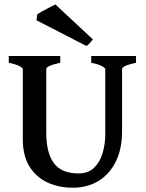

<svg xmlns="http://www.w3.org/2000/svg" viewBox="-20 -853 675 887"><path d="M608.4 -563Q543.9 -549.3 543.9 -533.7V-247.1Q543.9 -164.6 514.9 -106.2Q485.8 -47.9 434.6 -16.8Q383.3 14.2 316.4 14.2Q252 14.2 199.7 -9.8Q147.5 -33.7 116.5 -83.3Q85.4 -132.8 85.4 -209.5V-533.7Q85.4 -539.1 69.8 -547.6Q54.2 -556.2 20.5 -563V-594.2H258.3V-563Q193.8 -549.3 193.8 -533.7V-238.8Q193.8 -147.9 228.5 -99.9Q263.2 -51.8 342.8 -51.8Q387.2 -51.8 414.3 -77.6Q441.4 -103.5 453.9 -145.3Q466.3 -187 466.3 -233.4V-533.7Q466.3 -539.1 450.7 -547.6Q435.1 -556.2 401.4 -563V-594.2H608.4ZM408.7 -671.4Q403.3 -663.1 395 -654.1Q386.7 -645 379.4 -640.6L148.4 -759.3L152.3 -787.1Q157.7 -791 175 -800.8Q192.4 -810.5 210.7 -819.8Q229 -829.1 235.8 -832.5Z"/></svg>

Font: Namdhinggo SemiBold
Style: Regular
Weight: 600
Designer: Victor Gaultney
Foundry: SIL International
Version: Version 3.001